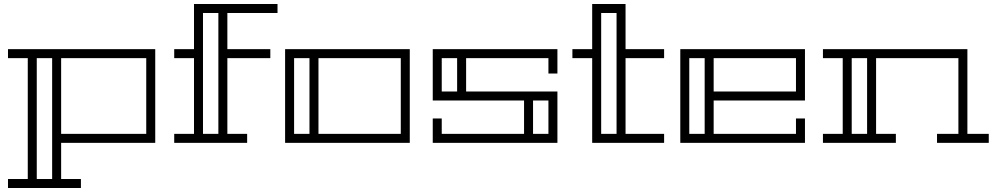

<svg xmlns="http://www.w3.org/2000/svg" viewBox="-20 -715 4985 961"><path d="M20 181H119V-424H20V-469H757V0H286V181H385V226H20ZM712 -424H286V-45H712ZM241 -424H164V181H241Z M1118 -650V-469H1333V-424H1118V-45H1217V0H852V-45H951V-424H852V-469H951V-695H1369V-650ZM1073 -650H996V-45H1073Z M2031 0H1407V-469H2031ZM1986 -424H1574V-45H1986ZM1529 -424H1452V-45H1529Z M2770 -469V-347H2725V-424H2313V-257H2770V0H2146V-122H2191V-45H2603V-212H2146V-469ZM2648 -212V-45H2725V-212ZM2268 -424H2191V-257H2268Z M3304 -45V0H2944V-424H2845V-469H2944V-695H3111V-469H3304V-424H3111V-45ZM3066 -650H2989V-45H3066Z M3385 -469H4009V-212H3552V-45H3964V-122H4009V0H3385ZM3552 -424V-257H3964V-424ZM3430 -45H3507V-424H3430Z M4099 -469H4822V-45H4929V0H4670V-45H4777V-424H4365V-45H4464V0H4099V-45H4198V-424H4099ZM4320 -45V-424H4243V-45Z"/></svg>

Font: Geostar
Style: Regular
Weight: 400
Designer: Joe Prince
Foundry: Joe Prince
Version: Version 1.002